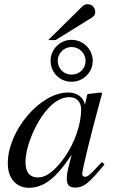

<svg xmlns="http://www.w3.org/2000/svg" viewBox="-20 -880 541 911"><path d="M209 -690H244L415 -796C427 -803 432 -812 432 -824C432 -844 416 -860 396 -860C386 -860 378 -857 371 -850ZM420 -591C420 -646 375 -691 319 -691C265 -691 220 -646 220 -592C220 -536 263 -492 320 -492C375 -492 420 -537 420 -591ZM386 -591C386 -554 357 -526 319 -526C282 -526 254 -555 254 -592C254 -627 284 -657 319 -657C356 -657 386 -628 386 -591ZM463 -111 436 -82C406 -49 393 -41 384 -41C376 -41 370 -47 370 -54C370 -74 412 -246 459 -417C462 -427 463 -429 465 -438L458 -441L397 -434L394 -431L383 -383C375 -420 346 -441 303 -441C170 -441 17 -260 17 -105C17 -29 61 11 117 11C187 11 245 -33 320 -146C299 -64 297 -56 297 -31C297 -2 309 10 337 10C377 10 401 -9 476 -100ZM365 -361C365 -290 335 -204 288 -136C258 -93 211 -38 161 -38C125 -38 101 -57 101 -112C101 -175 136 -264 178 -327C220 -388 264 -419 309 -419C344 -419 365 -396 365 -361Z"/></svg>

Font: XITS
Style: Italic
Weight: 400
Italic angle: -16.33°
Designer: MicroPress Inc., with final additions and corrections provided by Coen Hoffman, Elsevier (retired)
Version: Version 1.107